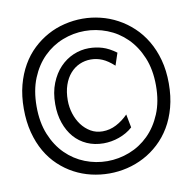

<svg xmlns="http://www.w3.org/2000/svg" viewBox="-82 -807 903 901"><g transform="rotate(-10 370.0 -356.5)"><path d="M505.4 -183.1Q491.7 -170.4 475.1 -160.9Q458.5 -151.4 440.2 -144.8Q421.9 -138.2 402.8 -135Q383.8 -131.8 366.2 -131.8Q322.8 -131.8 287.1 -147.7Q251.5 -163.6 226.3 -192.6Q201.2 -221.7 187.3 -262Q173.3 -302.2 173.3 -351.6Q173.3 -407.7 190.7 -451.2Q208 -494.6 236.1 -523.9Q264.2 -553.2 300 -568.4Q335.9 -583.5 373.5 -583.5Q407.2 -583.5 438.2 -574Q469.2 -564.5 502.9 -539.6L483.4 -481Q454.1 -507.8 428 -518.8Q401.9 -529.8 373.5 -529.8Q345.2 -529.8 319.8 -518.6Q294.4 -507.3 275.4 -485.6Q256.3 -463.9 245.4 -432.1Q234.4 -400.4 234.4 -358.9Q234.4 -326.7 244.1 -295.9Q253.9 -265.1 271.7 -241.2Q289.6 -217.3 314.7 -202.6Q339.8 -188 371.1 -188Q405.3 -188 436.3 -204.1Q467.3 -220.2 493.2 -246.6ZM368.7 -725.1Q411.1 -725.1 453.4 -714.8Q495.6 -704.6 534.2 -683.8Q572.8 -663.1 605.7 -632.3Q638.7 -601.6 663.1 -560.5Q687.5 -519.5 701.4 -468.5Q715.3 -417.5 715.3 -356.4Q715.3 -293.9 701.4 -242.4Q687.5 -190.9 663.1 -150.1Q638.7 -109.4 605.7 -78.9Q572.8 -48.3 534.2 -28.1Q495.6 -7.8 453.4 2.2Q411.1 12.2 368.7 12.2Q324.7 12.2 282.2 2.2Q239.7 -7.8 201.7 -28.1Q163.6 -48.3 131.1 -78.9Q98.6 -109.4 75 -150.1Q51.3 -190.9 37.8 -242.7Q24.4 -294.4 24.4 -356.4Q24.4 -417.5 37.8 -468.5Q51.3 -519.5 75 -560.5Q98.6 -601.6 131.1 -632.3Q163.6 -663.1 201.7 -683.8Q239.7 -704.6 282.5 -714.8Q325.2 -725.1 368.7 -725.1ZM368.7 -666.5Q314 -666.5 262.9 -646.5Q211.9 -626.5 172.4 -587.4Q132.8 -548.3 109.1 -490.5Q85.4 -432.6 85.4 -356.4Q85.4 -280.3 109.1 -222.4Q132.8 -164.6 172.4 -125.5Q211.9 -86.4 262.9 -66.4Q314 -46.4 368.7 -46.4Q423.3 -46.4 474.9 -66.4Q526.4 -86.4 566.2 -125.5Q606 -164.6 630.1 -222.4Q654.3 -280.3 654.3 -356.4Q654.3 -432.6 630.1 -490.5Q606 -548.3 566.2 -587.4Q526.4 -626.5 474.9 -646.5Q423.3 -666.5 368.7 -666.5Z"/></g></svg>

Font: Andika APac
Style: Regular
Weight: 400
Designer: Victor Gaultney, Annie Olsen, Julie Remington, Don Collingsworth, Eric Hays, Becca Hirsbrunner
Foundry: SIL International
Version: Version 5.000